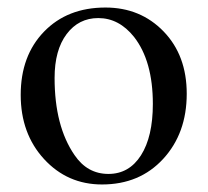

<svg xmlns="http://www.w3.org/2000/svg" viewBox="-20 -480 552 510"><path d="M476 -231Q476 -126 413.5 -58Q351 10 251 10Q159 10 97 -57.5Q35 -125 35 -228Q35 -332 97 -396Q159 -460 260 -460Q353 -460 414.5 -396.5Q476 -333 476 -231ZM386 -204Q386 -318 336 -382Q296 -432 241 -432Q189 -432 157 -389.5Q125 -347 125 -273Q125 -145 178 -68Q212 -18 268 -18Q323 -18 354.5 -67.5Q386 -117 386 -204Z"/></svg>

Font: STIX
Style: Regular
Weight: 400
Designer: MicroPress Inc., with final additions and corrections provided by Coen Hoffman, Elsevier (retired)
Version: Version 1.1.1